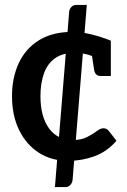

<svg xmlns="http://www.w3.org/2000/svg" viewBox="-20 -649 517 783"><path d="M204 114 262 -600Q263 -612 271 -620.5Q279 -629 292 -629H334L276 85Q275 96 267 105Q259 114 246 114ZM258 7Q191 7 139.5 -25.5Q88 -58 58.5 -117.5Q29 -177 29 -257Q29 -333 57 -392.5Q85 -452 140 -485.5Q195 -519 275 -519Q310 -519 351.5 -509Q393 -499 432 -483V-417L373 -412Q353 -423 331.5 -428Q310 -433 282 -433Q235 -433 204.5 -411.5Q174 -390 159.5 -350Q145 -310 145 -257Q145 -174 179.5 -126Q214 -78 278 -78Q312 -78 335 -90Q358 -102 374 -114Q390 -126 402 -126Q408 -126 413.5 -123.5Q419 -121 423 -116L455 -75Q416 -30 364.5 -11.5Q313 7 258 7ZM353 -435 432 -417V-339H391Q379 -339 372.5 -345.5Q366 -352 364 -363Z"/></svg>

Font: Aleo SemiBold
Style: Regular
Weight: 600
Designer: Alessio Laiso
Foundry: Alessio Laiso
Version: Version 2.001;gftools[0.9.29]